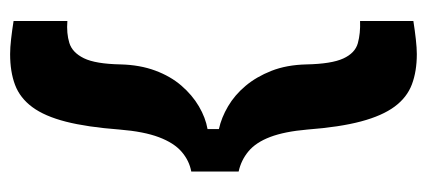

<svg xmlns="http://www.w3.org/2000/svg" viewBox="-258 -482 864 389"><g transform="rotate(-90 174.5 -287.0)"><path d="M22 -236V-332Q44 -336 62 -351.5Q80 -367 91.5 -397.5Q103 -428 107 -477Q112 -543 123 -586Q134 -629 152.5 -654Q171 -679 197.5 -689Q224 -699 260 -699Q273 -699 290.5 -697Q308 -695 327 -692V-583Q302 -585 282.5 -579Q263 -573 251.5 -549.5Q240 -526 239 -475Q238 -436 226.5 -405Q215 -374 196 -352Q177 -330 154 -316.5Q131 -303 108 -299V-276Q131 -271 154 -257.5Q177 -244 195.5 -222Q214 -200 226 -169.5Q238 -139 239 -99Q240 -48 251 -24Q262 0 282 5.5Q302 11 327 10V118Q308 121 290 123Q272 125 260 125Q225 125 198.5 115Q172 105 153.5 80Q135 55 123.5 12Q112 -31 107 -97Q103 -143 92 -172Q81 -201 63 -216Q45 -231 22 -236Z"/></g></svg>

Font: Bricolage Grotesque 96pt ExtraBold
Style: Bold
Weight: 700
Version: Version 1.001;gftools[0.9.33.dev8+g029e19f]